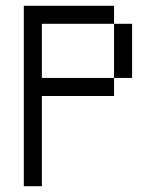

<svg xmlns="http://www.w3.org/2000/svg" viewBox="-20 -645 540 665"><path d="M62.5 -625Q62.5 -625 62.5 0H125V-312.5H375V-375H125V-562.5H375V-375H437.5V-562.5H375V-625Z"/></svg>

Font: UnifontExMono
Style: Regular
Weight: 500
Version: Version 15.0.06